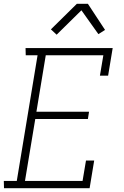

<svg xmlns="http://www.w3.org/2000/svg" viewBox="-28 -987 648 1007"><path d="M-7 0 -8 -38H60L169 -697H107L106 -735H563L539 -590H496L514 -697H212L163 -401H439L433 -363H157L103 -38H405L423 -145H466L442 0ZM269 -805 239 -833 375 -967H433L523 -830L488 -808L399 -933Z"/></svg>

Font: Iosevka Etoile Extralight
Style: Italic
Weight: 200
Italic angle: -9°
Designer: Belleve Invis
Foundry: Belleve Invis
Version: Version 22.1.2; ttfautohint (v1.8.4)